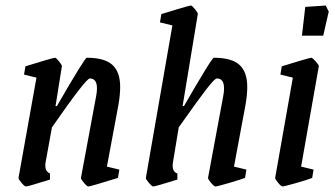

<svg xmlns="http://www.w3.org/2000/svg" viewBox="-20 -666 1212 695"><path d="M367 -63 412 -52 407 -22Q307 9 300 9Q295 9 284 -4Q273 -17 273 -22L328 -318Q331 -333 331 -346Q331 -382 305 -382Q291 -382 168 -205L145 -78Q144 -74 144 -67Q144 -45 161 -38V-16Q81 9 74 9Q69 9 58 -4Q47 -17 47 -22L112 -385L67 -396L72 -426Q101 -435 138 -446Q175 -457 179 -457Q183 -457 194 -443.5Q205 -430 204 -426L181 -282H186Q287 -457 294 -457Q358 -457 386.5 -431.5Q415 -406 415 -351Q415 -324 409 -288Z M827 -63 872 -52 867 -22Q851 -16 808.5 -3.5Q766 9 760 9Q755 9 744 -4Q733 -17 733 -22L788 -318Q791 -333 791 -346Q791 -382 765 -382Q757 -382 727 -343Q697 -304 644 -229L627 -205L606 -78Q605 -73 605 -66Q605 -44 622 -38V-16Q542 9 535 9Q530 9 519 -4Q508 -17 508 -22L604 -574L559 -585L564 -615Q593 -624 630 -635Q667 -646 671 -646Q675 -646 686 -632.5Q697 -619 696 -615L641 -282H646L661 -308Q691 -360 720.5 -408.5Q750 -457 754 -457Q818 -457 846.5 -431.5Q875 -406 875 -351Q875 -324 869 -288Z M976 -22 1040 -385 995 -396 1000 -426Q1029 -435 1066 -446Q1103 -457 1107 -457Q1111 -457 1123 -443.5Q1135 -430 1134 -426L1070 -63L1115 -52L1110 -22Q1093 -15 1050.5 -3Q1008 9 1003 9Q998 9 987 -4Q976 -17 976 -22ZM1085 -641 1159 -646 1170 -624 1150 -537H1073Z"/></svg>

Font: Grenze
Style: Italic
Weight: 400
Italic angle: -10°
Designer: Renata Polastri
Foundry: Omnibus-Type
Version: Version 1.002; ttfautohint (v1.8)